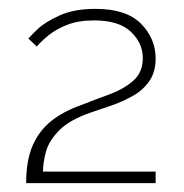

<svg xmlns="http://www.w3.org/2000/svg" viewBox="-20 -831 415 433"><path d="M39 -418Q39 -469 53.5 -502.5Q68 -536 95.5 -558Q123 -580 163 -594Q193 -606 225 -617.5Q257 -629 279.5 -648Q302 -667 302 -700Q302 -734 275 -759.5Q248 -785 192 -785Q157 -785 131.5 -775Q106 -765 89 -751Q72 -737 63 -726L44 -744Q47 -748 64 -764.5Q81 -781 114 -796Q147 -811 195 -811Q265 -811 298 -777.5Q331 -744 331 -699Q331 -669 317 -648.5Q303 -628 280 -615Q257 -602 232.5 -593.5Q208 -585 187 -578Q137 -561 113.5 -537Q90 -513 83.5 -488.5Q77 -464 77 -444H331V-418Z"/></svg>

Font: Raleway Thin ExtraLight
Style: Regular
Weight: 250
Version: Version 4.026